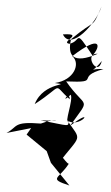

<svg xmlns="http://www.w3.org/2000/svg" viewBox="-62 -311 342 592"><path d="M20 104 82 155 95 191 152 261C85 239 120 241 150 194C138 191 116 139 118 193C189 101 191 126 145 60C185 88 237 13 154 77C220 -16 204 29 142 -60C255 -55 166 -73 257 -98C195 -102 206 -66 252 -123C239 -70 194 -148 239 -145C164 -113 145 -138 157 -190C237 -257 220 -218 251 -291C236 -241 157 -152 132 -205C202 -209 121 -181 152 -176C191 -184 166 -227 223 -140C249 -167 252 -208 161 -138C187 -115 167 -64 107 -55C164 -47 73 -61 45 10C139 -51 97 -54 153 -5C153 -34 121 14 156 -19C165 -3 134 73 150 63C147 80 156 78 63 60C138 64 114 51 64 70C-23 63 -6 80 -42 99L34 84Z"/></svg>

Font: Hussar Lance
Style: Italic
Weight: 700
Foundry: Cannot Into Space Fonts, PlusOne Fonts
Version: Version 2.27